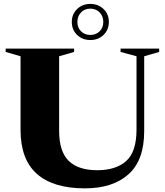

<svg xmlns="http://www.w3.org/2000/svg" viewBox="-20 -968 859 1000"><path d="M691 -293V-675L608 -697.5V-715H809V-697.5L731 -675V-285Q731 -133 649 -60Q567 13 422 13Q257 13 172 -62.5Q87 -138 87 -291.5V-675L9.5 -697.5V-715H366V-697.5L288 -675V-287Q288 -178.5 338 -130Q388 -81.5 486.5 -81.5Q583.5 -81.5 637.2 -129.2Q691 -177 691 -293ZM450.5 -947.5Q492 -947.5 519.5 -920.8Q547 -894 547 -853.5Q547 -813 519.5 -786.2Q492 -759.5 450.5 -759.5Q409 -759.5 381.5 -786.2Q354 -813 354 -853.5Q354 -894 381.5 -920.8Q409 -947.5 450.5 -947.5ZM450.5 -786Q480 -786 499 -805Q518 -824 518 -853.5Q518 -883.5 499 -903.2Q480 -923 450.5 -923Q421 -923 402 -903.2Q383 -883.5 383 -853.5Q383 -824 402 -805Q421 -786 450.5 -786Z"/></svg>

Font: Newsreader Display
Style: Bold
Weight: 700
Designer: Hugues Gentile
Foundry: Production Type
Version: Version 1.001